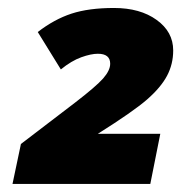

<svg xmlns="http://www.w3.org/2000/svg" viewBox="-20 -744 454 479"><path d="M355 -285.2H11.2L32.2 -384.8L167 -487.8Q219.7 -528.3 237.3 -548.3Q254.9 -568.4 254.9 -585Q254.9 -609.9 224.1 -609.9Q207 -609.9 182.6 -601.1Q158.2 -592.3 131.8 -570.8L74.2 -664.1Q115.2 -695.8 158.4 -710Q201.7 -724.1 264.2 -724.1Q329.6 -724.1 370.8 -694.3Q412.1 -664.6 412.1 -618.2Q412.1 -584 396.7 -554.9Q381.3 -525.9 346.9 -495.8Q312.5 -465.8 224.1 -410.2H379.9Z"/></svg>

Font: Open Sans Extrabold
Style: Italic
Weight: 800
Italic angle: -12°
Foundry: Ascender Corporation
Version: Version 1.10